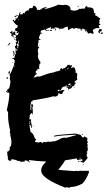

<svg xmlns="http://www.w3.org/2000/svg" viewBox="-20 -743 499 894"><path d="M169.9 -699.2V-697.3H173.8V-699.2ZM64.5 -654.3V-652.3H68.4V-654.3ZM378.9 -605.5V-601.6H380.9V-605.5ZM66.4 -554.7 64.5 -543H68.4V-554.7ZM58.6 -537.1Q60.5 -533.7 60.5 -527.3H66.4V-541H64.5Q59.6 -537.1 58.6 -537.1ZM60.5 -525.4V-523.4Q62.5 -519.5 62.5 -517.6H64.5V-525.4ZM56.6 -515.6V-505.9Q60.5 -505.9 60.5 -509.8V-515.6ZM46.9 -437.5V-431.6H48.8V-437.5ZM298.8 -427.7V-423.8H300.8V-427.7ZM293 -421.9 296.9 -419.9V-425.8Q293 -425.3 293 -421.9ZM283.2 -418V-416H287.1V-418ZM296.9 -351.6Q296.9 -348.6 302.7 -345.7L308.6 -349.6Q306.6 -353.5 306.6 -355.5Q301.8 -351.6 296.9 -351.6ZM308.6 -347.7V-345.7H312.5V-347.7ZM308.6 -343.8V-339.8Q312.5 -339.8 312.5 -343.8ZM293 -341.8V-337.9H294.9V-341.8ZM296.9 -341.8V-339.8H300.8V-341.8ZM300.8 -335.9V-332H302.7V-335.9ZM248 -320.3 252 -318.4H253.9L257.8 -320.3Q255.9 -324.2 255.9 -326.2Q248 -323.2 248 -320.3ZM127 -236.3V-232.4H128.9V-236.3ZM117.2 -179.7V-177.7L119.1 -173.8Q117.2 -170.4 117.2 -166V-164.1H119.1L121.1 -173.8V-175.8Q121.1 -179.7 117.2 -179.7ZM349.6 -7.8V-5.9H357.4V-7.8ZM341.8 -714.8H345.7V-710.9H341.8ZM234.4 -609.4H240.2V-601.6H236.3L238.3 -605.5Q234.4 -605.5 234.4 -609.4ZM445.3 -607.4H453.1V-597.7L443.4 -595.7L445.3 -591.8V-587.9H443.4Q440.4 -587.9 437.5 -595.7Q441.4 -607.4 445.3 -607.4ZM205.1 -603.5H209V-599.6H205.1ZM212.9 -603.5H222.7Q222.7 -599.6 218.8 -599.6H212.9ZM341.8 -599.6H345.7V-597.7H341.8ZM378.9 -597.7Q382.8 -597.2 382.8 -593.8H378.9ZM453.1 -591.8H459V-589.8Q459 -585.4 449.2 -584V-587.9Q453.1 -587.9 453.1 -591.8ZM46.9 -570.3V-566.4H43Q43.5 -570.3 46.9 -570.3ZM44.9 -562.5H50.8Q50.8 -558.6 46.9 -558.6ZM25.4 -543H27.3V-541Q27.3 -538.1 15.6 -529.3V-531.2Q22.5 -543 25.4 -543ZM160.2 -531.2H164.1V-529.3H160.2ZM44.9 -505.9 48.8 -488.3H43V-494.1L41 -503.9ZM41 -486.3Q44.9 -485.8 44.9 -482.4H41ZM37.1 -453.1H41V-451.2H37.1ZM25.4 -412.1Q25.4 -410.2 27.3 -410.2Q24.9 -398.4 21.5 -398.4L19.5 -402.3V-406.2Q19.5 -409.2 25.4 -412.1ZM13.7 -382.8H17.6V-377H9.8V-378.9Q10.3 -382.8 13.7 -382.8ZM324.2 -337.9H328.1V-335.9H324.2ZM132.8 -158.2H134.8V-154.3H132.8ZM365.2 -119.1 367.2 -115.2H361.3Q361.8 -119.1 365.2 -119.1ZM347.7 5.9H349.6V7.8Q349.6 11.7 345.7 11.7L343.8 7.8ZM365.2 21.5H369.1V25.4Q365.2 25.4 365.2 21.5ZM195.3 9.3Q151.9 7.3 113.3 2L119.1 13.7H117.2Q109.4 3.9 95.7 3.9Q93.8 7.8 93.8 9.8H80.1L76.2 11.7Q76.2 5.9 64.5 5.9Q64.5 7.8 62.5 7.8Q62.5 2 33.2 -2Q33.2 5.9 27.3 5.9Q18.6 5.9 15.6 -5.9L17.6 -9.8Q13.7 -17.6 13.7 -31.2V-37.1Q20.5 -37.1 25.4 -46.9V-58.6Q33.2 -58.6 33.2 -85.9Q31.2 -102.5 27.3 -115.2Q29.3 -119.1 29.3 -121.1Q25.4 -121.1 25.4 -125L27.3 -134.8Q17.6 -175.8 17.6 -203.1V-220.7Q11.7 -228.5 11.7 -232.4Q23.4 -277.3 23.4 -308.6L21.5 -312.5L17.6 -310.5Q11.2 -314.5 7.8 -314.5V-318.4H11.7L15.6 -316.4L17.6 -320.3H11.7V-324.2Q25.4 -330.6 25.4 -343.8Q27.3 -350.6 27.3 -351.6V-357.4H29.3Q29.3 -361.3 25.4 -377L27.3 -390.6Q23.4 -390.6 23.4 -394.5Q30.3 -397.9 46.9 -445.3Q44.9 -445.3 44.9 -447.3Q48.8 -447.3 48.8 -462.9Q44.9 -462.9 44.9 -468.8H41L37.1 -466.8V-470.7Q40 -470.7 44.9 -474.6Q44.9 -472.7 46.9 -472.7Q49.3 -490.7 54.7 -494.1L52.7 -498V-511.7Q52.7 -513.7 54.7 -513.7Q48.8 -523.4 48.8 -527.3Q51.8 -527.3 56.6 -535.2Q54.7 -535.2 54.7 -537.1H56.6L52.7 -544.9Q55.7 -544.9 58.6 -550.8V-552.7Q52.7 -552.7 52.7 -558.6L56.6 -566.4Q50.8 -566.4 50.8 -570.3Q54.7 -570.3 54.7 -574.2V-576.2Q54.7 -580.1 39.1 -582V-578.1Q44.9 -578.1 44.9 -574.2V-572.3Q34.7 -572.3 31.2 -580.1Q35.2 -580.1 35.2 -584Q30.3 -589.8 27.3 -589.8V-593.8Q30.8 -593.8 37.1 -599.6L39.1 -587.9H41Q42 -595.7 46.9 -595.7H50.8V-584L58.6 -578.1Q63.5 -579.1 68.4 -591.8H66.4Q60.1 -587.9 56.6 -587.9V-589.8L60.5 -595.7V-597.7Q55.2 -597.7 48.8 -601.6L52.7 -609.4Q50.8 -609.4 50.8 -611.3Q62.5 -611.3 62.5 -623V-625Q53.2 -625 39.1 -648.4L44.9 -652.3V-646.5H50.8Q50.8 -649.4 54.7 -654.3V-656.2H50.8Q51.3 -660.2 54.7 -660.2Q55.2 -656.2 58.6 -656.2L64.5 -664.1V-666L62.5 -669.9L50.8 -664.1H46.9Q46.9 -669.9 62.5 -671.9Q66.4 -669.9 68.4 -669.9Q68.4 -685.5 74.2 -685.5H76.2V-683.6L72.3 -677.7L76.2 -675.8H78.1L87.9 -677.7L85.9 -681.6L89.8 -683.6Q90.3 -679.7 93.8 -679.7Q93.8 -688.5 109.4 -695.3Q113.3 -693.4 115.2 -693.4L113.3 -697.3Q116.2 -705.1 119.1 -705.1H130.9Q130.9 -708.5 136.7 -716.8H138.7Q149.4 -713.4 154.3 -695.3L158.2 -697.3H160.2L164.1 -695.3Q164.1 -699.2 187.5 -709H197.3V-705.1L187.5 -703.1V-699.2Q223.1 -708.5 255.9 -722.7V-718.8Q257.8 -718.8 261.7 -720.7Q272 -718.8 273.4 -718.8L281.2 -720.7Q302.2 -720.7 308.6 -705.1Q308.6 -703.1 306.6 -703.1Q306.6 -693.4 326.2 -693.4Q343.8 -694.8 351.6 -703.1Q353.5 -703.1 353.5 -701.2L363.3 -703.1H375Q375 -708.5 380.9 -714.8Q388.7 -712.9 388.7 -707Q390.6 -707 390.6 -709Q416 -709 416 -695.3Q418 -687.5 418 -681.6H419.9L423.8 -683.6V-675.8L421.9 -671.9Q428.2 -671.9 447.3 -656.2Q443.4 -648.4 441.4 -648.4L443.4 -644.5V-642.6L441.4 -632.8Q445.3 -630.9 447.3 -630.9V-627Q439.5 -627 439.5 -623Q443.4 -615.2 443.4 -611.3H439.5Q437.5 -611.3 437.5 -613.3Q412.1 -609.9 412.1 -599.6Q416 -593.3 416 -587.9L412.1 -585.9H408.2Q403.3 -589.8 402.3 -589.8H396.5V-585.9H394.5Q384.8 -590.8 384.8 -599.6H380.9L377 -597.7Q377 -609.4 363.3 -609.4V-605.5L359.4 -607.4H357.4V-605.5H361.3V-601.6H355.5V-609.4H353.5Q343.8 -609.4 330.1 -613.3Q330.1 -609.4 326.2 -609.4H322.3L316.4 -613.3L298.8 -603.5H296.9Q296.9 -612.3 294.9 -615.2Q296.9 -615.2 296.9 -617.2Q293 -617.2 293 -619.1Q278.8 -615.7 273.4 -609.4H259.8V-605.5H257.8Q257.8 -615.2 234.4 -615.2L232.4 -611.3Q234.4 -611.3 234.4 -609.4H232.4L220.7 -611.3V-607.4H216.8V-617.2Q195.3 -607.4 193.4 -607.4V-603.5H201.2V-599.6H195.3Q192.4 -599.6 189.5 -605.5Q169.9 -601.6 169.9 -597.7V-589.8H175.8V-585.9H173.8L169.9 -587.9Q162.1 -574.2 162.1 -568.4V-564.5Q162.1 -560.5 168 -560.5V-556.6H164.1L160.2 -558.6Q160.2 -551.3 156.2 -531.2Q157.2 -523.4 162.1 -523.4V-519.5Q156.2 -519.5 156.2 -503.9L158.2 -492.2L156.2 -482.4Q156.2 -470.2 168 -455.1V-447.3Q162.1 -447.3 162.1 -427.7Q164.1 -423.8 164.1 -421.9H160.2L156.2 -423.8Q156.2 -418 146.5 -412.1V-400.4L150.4 -402.3L152.3 -398.4Q143.1 -395 138.7 -384.8H136.7V-382.8H144.5L150.4 -386.7H166Q206.1 -402.3 222.7 -404.3Q222.7 -406.2 224.6 -406.2Q226.6 -406.2 226.6 -404.3Q244.6 -412.1 248 -412.1Q248 -410.2 250 -410.2Q250 -413.1 261.7 -416Q259.8 -419.9 259.8 -421.9L265.6 -425.8L273.4 -419.9Q273.4 -425.8 277.3 -425.8H283.2Q283.2 -429.7 293 -435.5Q293 -441.4 296.9 -441.4Q306.6 -440.9 306.6 -437.5L310.5 -439.5H312.5L316.4 -437.5L310.5 -427.7V-425.8L320.3 -429.7Q332 -429.7 332 -406.2V-404.3Q339.8 -403.3 339.8 -398.4V-396.5Q339.8 -394.5 337.9 -394.5Q337.9 -392.6 339.8 -392.6L337.9 -384.8L339.8 -371.1Q326.2 -366.2 326.2 -357.4L330.1 -359.4H332V-355.5Q332 -351.6 326.2 -351.6L328.1 -347.7Q328.1 -345.2 318.4 -339.8Q318.4 -341.8 316.4 -341.8Q316.4 -331.5 300.8 -328.1V-324.2H298.8Q298.8 -335.9 289.1 -335.9L291 -345.7H289.1Q285.2 -345.7 285.2 -339.8H281.2L277.3 -341.8Q277.3 -337.4 269.5 -335.9Q269.5 -333 259.8 -320.3H261.7Q268.1 -324.2 273.4 -324.2V-322.3L277.3 -324.2H279.3V-320.3Q275.9 -320.3 269.5 -306.6L265.6 -304.7H261.7Q256.8 -308.6 255.9 -308.6H252Q252 -293 232.4 -293L228.5 -294.9Q206.1 -287.1 130.9 -275.4V-269.5L127 -271.5Q124 -269 121.1 -248L123 -244.1L121.1 -234.4V-230.5H123Q123 -235.4 127 -244.1Q125 -251 125 -252Q127 -255.4 127 -259.8H130.9Q131.3 -252 134.8 -252L130.9 -242.2Q132.8 -231.4 132.8 -224.6V-218.8Q132.8 -216.8 130.9 -216.8L132.8 -212.9V-210.9H128.9V-216.8Q125 -216.8 117.2 -205.1Q117.2 -203.1 119.1 -203.1L117.2 -193.4V-185.5Q118.2 -185.5 123 -189.5Q123 -188 128.9 -148.4H125Q125 -160.2 117.2 -162.1V-160.2Q121.6 -127 123 -127Q132.8 -127 142.6 -97.7Q144.5 -97.7 148.4 -95.7L142.6 -82Q152.8 -80.1 154.3 -80.1Q158.2 -82 160.2 -82L158.2 -78.1H160.2L166 -82Q175.8 -82 175.8 -76.2H177.7Q177.7 -82 191.4 -82V-80.1L205.1 -84L209 -82Q212.9 -84 214.8 -84V-82Q227.1 -85.9 230.5 -85.9V-84Q236.8 -84 271.5 -101.6V-99.6L275.4 -101.6H289.1Q293.9 -101.6 332 -113.3Q332 -111.3 334 -111.3V-115.2H318.4Q232.4 -110.4 232.4 -105.5V-111.3Q246.1 -115.2 328.1 -121.1Q347.7 -119.1 347.7 -115.2L351.6 -117.2Q354.5 -117.2 363.3 -103.5H369.1Q373 -103.5 373 -109.4Q379.9 -101.6 386.7 -101.6V-91.8Q386.7 -89.8 384.8 -89.8Q388.7 -83.5 388.7 -80.1L384.8 -72.3Q388.7 -72.3 388.7 -66.4L386.7 -62.5Q388.7 -58.6 388.7 -56.6H386.7L388.7 -52.7V-43L382.8 -33.2H386.7V-29.3L382.8 -23.4Q384.8 -19.5 384.8 -17.6H382.8L388.7 -7.8Q369.6 15.1 367.2 15.6Q363.3 15.6 363.3 9.8L359.4 11.7H355.5V5.9H359.4L363.3 7.8V-2L339.8 2L337.9 -2Q339.8 -2 339.8 -3.9Q335.9 -5.9 334 -5.9L326.2 -2V-3.9Q311.5 -0.5 288.1 2.4L282.2 4.4Q277.3 15.6 251.5 47.9Q318.4 53.7 324.2 53.7Q326.2 53.7 338.4 52.2Q340.8 52.2 340.8 53.7L352.5 52.2H389.6Q394.5 52.7 394.5 55.2V58.1Q382.8 91.8 364.3 111.3Q335.4 127.9 307.6 127.9Q307.6 130.9 303.2 130.9Q296.9 130.9 289.1 127.9Q289.1 130.9 284.2 130.9Q171.9 87.4 171.9 52.2V47.9Q171.9 31.7 195.3 9.3Z"/></svg>

Font: Mister Brush
Style: Regular
Weight: 400
Designer: GGBotNet
Foundry: GGBotNet
Version: 1.00